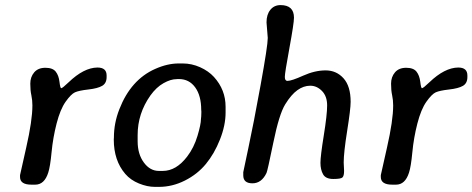

<svg xmlns="http://www.w3.org/2000/svg" viewBox="-20 -731 1865 758"><path d="M119.1 -2H104Q59.1 -2 59.1 -32.2V-39.6Q59.1 -41.5 83.5 -148.4Q107.9 -255.4 107.9 -314.9Q107.9 -335.9 103.8 -355Q99.6 -374 99.6 -400.6Q99.6 -427.2 115 -445.3Q130.4 -463.4 159.2 -463.4Q188 -463.4 200 -448.2Q211.9 -433.1 214.8 -408Q217.8 -382.8 221.7 -382.8Q226.6 -382.8 251 -406.2Q311 -463.9 364.7 -464.4Q400.9 -464.4 400.9 -433.1V-426.8Q400.9 -402.3 383.3 -392.1Q365.7 -381.8 328.6 -377.7Q291.5 -373.5 275.9 -366.5Q260.3 -359.4 239 -329.3Q217.8 -299.3 203.4 -243.2Q189 -187 183.6 -129.9Q178.2 -72.8 170.4 -49.3Q155.3 -2 119.1 -2Z M607.4 -56.2H622.6Q675.8 -56.2 719.2 -113.3Q745.6 -147.9 759.5 -194.1Q773.4 -240.2 773.4 -261.7L774.4 -271.5L774.9 -286.6V-292L774.4 -296.9Q774.4 -353.5 750.5 -386.2Q726.6 -418.9 686.5 -418.9H681.6L676.8 -418.5Q653.8 -418.5 625.5 -402.6Q597.2 -386.7 573.7 -354Q523.4 -282.7 523.4 -198.2V-173.3Q523.4 -122.6 547.9 -89.4Q572.3 -56.2 607.4 -56.2ZM607.4 6.8H591.8Q561.5 6.8 528.6 -6.6Q495.6 -20 474.6 -44.4Q429.2 -97.2 429.2 -180.2L429.7 -188Q429.7 -245.1 451.2 -299.8Q496.6 -416.5 592.8 -459Q641.1 -480.5 685.5 -480.5H701.2Q736.8 -480.5 770 -465.6Q803.2 -450.7 824.7 -427.2Q870.6 -376.5 870.6 -309.6V-286.6Q870.6 -236.3 848.4 -180.2Q826.2 -124 792.7 -83.5Q759.3 -43 709.7 -18.1Q660.2 6.8 607.4 6.8Z M1087.4 -710.9Q1140.6 -710.9 1140.6 -661.1Q1140.6 -639.2 1122.6 -541.3Q1104.5 -443.4 1104.5 -427.5Q1104.5 -411.6 1114.7 -411.6Q1130.9 -411.6 1177 -432.4Q1223.1 -453.1 1265.6 -453.1Q1308.1 -453.1 1336.2 -421.9Q1364.3 -390.6 1364.3 -329.1Q1364.3 -300.8 1350.6 -214.6Q1336.9 -128.4 1336.9 -89.8L1338.4 -56.2Q1338.4 -37.1 1332.3 -30.8Q1326.2 -24.4 1295.9 -24.4Q1265.6 -24.4 1255.4 -43Q1245.1 -61.5 1245.1 -88.1Q1245.1 -114.7 1258.3 -196.5Q1271.5 -278.3 1271.5 -314.7Q1271.5 -351.1 1251.2 -371.8Q1231 -392.6 1204.8 -392.6Q1178.7 -392.6 1154.3 -375.2Q1129.9 -357.9 1106 -319.1Q1082 -280.3 1059.1 -168.2Q1036.1 -56.2 1032.2 -48.3Q1012.7 -7.3 976.6 -7.3Q940.4 -7.3 940.4 -38.6V-51.3Q940.4 -53.2 960.4 -146.2Q980.5 -239.3 1008.8 -395Q1037.1 -550.8 1037.1 -581.1L1032.2 -642.6Q1032.2 -673.8 1047.4 -692.4Q1062.5 -710.9 1087.4 -710.9Z M1543.5 -2H1528.3Q1483.4 -2 1483.4 -32.2V-39.6Q1483.4 -41.5 1507.8 -148.4Q1532.2 -255.4 1532.2 -314.9Q1532.2 -335.9 1528.1 -355Q1523.9 -374 1523.9 -400.6Q1523.9 -427.2 1539.3 -445.3Q1554.7 -463.4 1583.5 -463.4Q1612.3 -463.4 1624.3 -448.2Q1636.2 -433.1 1639.2 -408Q1642.1 -382.8 1646 -382.8Q1650.9 -382.8 1675.3 -406.2Q1735.4 -463.9 1789.1 -464.4Q1825.2 -464.4 1825.2 -433.1V-426.8Q1825.2 -402.3 1807.6 -392.1Q1790 -381.8 1752.9 -377.7Q1715.8 -373.5 1700.2 -366.5Q1684.6 -359.4 1663.3 -329.3Q1642.1 -299.3 1627.7 -243.2Q1613.3 -187 1607.9 -129.9Q1602.5 -72.8 1594.7 -49.3Q1579.6 -2 1543.5 -2Z"/></svg>

Font: Averia Libre
Style: Italic
Weight: 400
Italic angle: -7.90001°
Version: Version 1.002